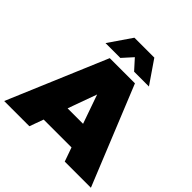

<svg xmlns="http://www.w3.org/2000/svg" viewBox="-241 -1098 1282 1282"><g transform="rotate(45 399.5 -457.0)"><path d="M400 -824 465 -752H605L494 -914H306L195 -752H335ZM562 0H809L524 -701H286L-10 0H228L264 -99H527ZM324 -265 398 -470 470 -265Z"/></g></svg>

Font: Montserrat arm Black
Style: Regular
Weight: 900
Designer: Julieta Ulanovsky
Foundry: Julieta Ulanovsky
Version: Version 6.000;PS 006.000;hotconv 1.0.88;makeotf.lib2.5.64775